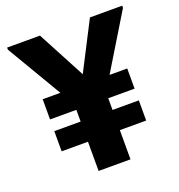

<svg xmlns="http://www.w3.org/2000/svg" viewBox="-130 -829 876 939"><g transform="rotate(-20 308.0 -360.0)"><path d="M87 -152V-257H224V-318H87V-423H179L10 -709V-720H181L313 -471L441 -720H609V-709L435 -423H527V-318H390V-257H527V-152H390V0H224V-152Z"/></g></svg>

Font: Kufam
Style: Bold
Weight: 700
Designer: Wael Morcos, Artur Schmal
Foundry: Original Type
Version: Version 1.300; ttfautohint (v1.8.3)